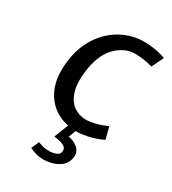

<svg xmlns="http://www.w3.org/2000/svg" viewBox="-179 -622 826 923"><g transform="rotate(30 233.5 -160.5)"><path d="M281 10Q214 10 163.2 -21Q112.5 -52 87.5 -112Q62.5 -172 73 -259Q84 -345.5 124.8 -405.2Q165.5 -465 224 -496Q282.5 -527 347 -527Q374 -527 406 -522.2Q438 -517.5 467 -506L436 -441Q408.5 -448.5 384.5 -451.8Q360.5 -455 338 -455Q281 -455 233 -407.2Q185 -359.5 172 -259Q164 -191.5 178 -148Q192 -104.5 221.8 -83.2Q251.5 -62 290 -62Q312 -62 339.8 -68.8Q367.5 -75.5 404 -91L421 -25Q377.5 -5 341 2.5Q304.5 10 281 10ZM207 206Q190 206 171.8 201.8Q153.5 197.5 131 187L150 144Q168 151.5 183 154.2Q198 157 213 157Q230.5 157 249.2 150.5Q268 144 270 126Q272.5 107 254 97.2Q235.5 87.5 200 84L232 2L280 -2L260 50Q288.5 53 311.8 72.5Q335 92 331 123Q327.5 153 308 171.2Q288.5 189.5 261.2 197.8Q234 206 207 206Z"/></g></svg>

Font: Expletus Sans
Style: Italic
Weight: 400
Italic angle: -7°
Designer: Jasper de Waard
Foundry: Designtown
Version: Version 7.500